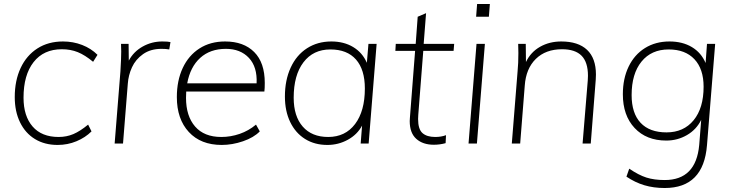

<svg xmlns="http://www.w3.org/2000/svg" viewBox="-20 -720 3676 963"><path d="M54 -233Q54 -316 83.5 -379Q113 -442 167.5 -477Q222 -512 296 -512Q347 -512 392 -494.5Q437 -477 469 -445L447 -410Q406 -444 370 -458.5Q334 -473 290 -473Q199 -473 148.5 -408.5Q98 -344 98 -230Q98 -138 143.5 -85.5Q189 -33 274 -33Q314 -33 348 -47.5Q382 -62 422 -95L439 -61Q408 -30 363.5 -11.5Q319 7 269 7Q204 7 155.5 -22.5Q107 -52 80.5 -106.5Q54 -161 54 -233Z M835 -509 829 -472Q813 -475 790 -475Q735 -475 697.5 -448.5Q660 -422 642 -382.5Q624 -343 621 -300L597 0H555L584 -362Q588 -428 588 -462Q588 -487 587 -500H625L626 -416Q650 -461 695.5 -486.5Q741 -512 794 -512Q822 -512 835 -509Z M914 -261Q913 -251 913 -229Q913 -138 958.5 -85.5Q1004 -33 1090 -33Q1137 -33 1182 -48.5Q1227 -64 1264 -95L1283 -61Q1253 -30 1199 -11.5Q1145 7 1092 7Q987 7 927 -58Q867 -123 867 -233Q867 -316 896.5 -379Q926 -442 980.5 -477Q1035 -512 1109 -512Q1202 -512 1255 -459Q1308 -406 1308 -304Q1308 -276 1306 -261ZM919 -302H1267Q1271 -384 1228.5 -429.5Q1186 -475 1113 -475Q1034 -475 984 -429.5Q934 -384 919 -302Z M1869 -500 1829 0H1789L1796 -90Q1772 -45 1724.5 -19Q1677 7 1622 7Q1558 7 1510 -23Q1462 -53 1435.5 -108Q1409 -163 1409 -236Q1409 -318 1438 -381Q1467 -444 1520 -478Q1573 -512 1642 -512Q1705 -512 1751.5 -484Q1798 -456 1820 -405L1828 -500ZM1810 -276Q1810 -371 1765.5 -421.5Q1721 -472 1637 -472Q1551 -472 1502 -407.5Q1453 -343 1453 -230Q1453 -137 1498.5 -85Q1544 -33 1626 -33Q1712 -33 1761 -98Q1810 -163 1810 -276Z M2078 -145Q2077 -137 2077 -123Q2077 -72 2099 -52.5Q2121 -33 2163 -33Q2193 -33 2217 -42L2215 -2Q2186 6 2156 6Q2101 6 2068 -23.5Q2035 -53 2035 -113L2036 -130L2062 -465H1963L1965 -500H2065L2075 -636L2117 -654L2105 -500H2258L2255 -465H2103Z M2370 -500H2412L2372 0H2330ZM2437 -700 2432 -636H2368L2373 -700Z M2969 -346Q2969 -329 2968 -320L2943 0H2902L2928 -316Q2929 -324 2929 -340Q2929 -408 2897 -440.5Q2865 -473 2799 -473Q2717 -473 2667.5 -424.5Q2618 -376 2612 -291L2589 0H2547L2576 -362Q2580 -403 2580 -454Q2580 -485 2579 -500H2617L2618 -409Q2642 -459 2689 -485.5Q2736 -512 2795 -512Q2880 -512 2924.5 -470Q2969 -428 2969 -346Z M3567 -500 3526 8Q3509 223 3314 223Q3258 223 3211.5 209Q3165 195 3122 166L3136 126Q3183 158 3222 170.5Q3261 183 3314 183Q3471 183 3487 7L3497 -119Q3473 -70 3425.5 -42.5Q3378 -15 3322 -15Q3222 -15 3163 -78Q3104 -141 3104 -247Q3104 -326 3133 -386Q3162 -446 3215 -479Q3268 -512 3338 -512Q3403 -512 3450 -484Q3497 -456 3519 -404L3526 -500ZM3509 -285Q3509 -374 3463 -423Q3417 -472 3334 -472Q3247 -472 3197.5 -411Q3148 -350 3148 -243Q3148 -152 3193 -104Q3238 -56 3323 -56Q3409 -56 3459 -117Q3509 -178 3509 -285Z"/></svg>

Font: Muli ExtraLight
Style: Italic
Weight: 275
Italic angle: -4.541°
Designer: Vernon Adams
Foundry: Vernon Adams
Version: Version 2.001